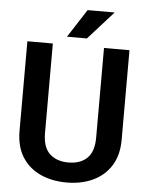

<svg xmlns="http://www.w3.org/2000/svg" viewBox="-60 -950 777 1008"><g transform="rotate(5 328.5 -445.5)"><path d="M463.4 -710.9H597.7V-238.8Q597.7 -157.2 562.5 -101.8Q527.3 -46.4 466.8 -18.3Q406.2 9.8 329.1 9.8Q251 9.8 189.9 -18.3Q128.9 -46.4 94.2 -101.8Q59.6 -157.2 59.6 -238.8V-710.9H193.8V-238.8Q193.8 -164.6 230.5 -130.1Q267.1 -95.7 329.1 -95.7Q392.1 -95.7 427.7 -130.1Q463.4 -164.6 463.4 -238.8ZM264.6 -752.9 360.4 -901.4H502.9L369.6 -752.9Z"/></g></svg>

Font: Vazirmatn RD SemiBold
Style: Regular
Weight: 600
Designer: Saber Rastikerdar
Foundry: Saber Rastikerdar
Version: Version 32.102